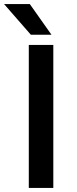

<svg xmlns="http://www.w3.org/2000/svg" viewBox="-46 -920 376 940"><path d="M95 -700H215V0H95ZM-26 -900H100L206 -750H105Z"/></svg>

Font: Golos UI Medium
Style: Regular
Weight: 500
Designer: A.Korolkova, Vitaly Kuzmin
Foundry: ParaType Ltd
Version: Version 2.000